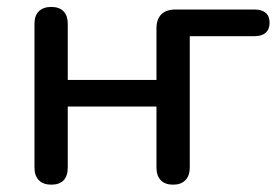

<svg xmlns="http://www.w3.org/2000/svg" viewBox="-20 -514 788 542"><path d="M77.3 -41.1V-446.7Q77.3 -469.9 89.7 -482.1Q102.1 -494.4 124.7 -494.4Q147.2 -494.4 159.3 -482.1Q171.3 -469.9 171.3 -446.7V-288.4H421.7V-433.9Q421.7 -459.7 435.4 -473.4Q449.1 -487.1 474.9 -487.1H699Q719.4 -487.1 730.2 -477.6Q741 -468.1 741 -449.7Q741 -431.3 730 -421.6Q719 -411.9 699 -411.9H515.7V-41.1Q515.7 -17.9 503.3 -5.3Q490.9 7.3 468.4 7.3Q445.9 7.3 433.8 -5.3Q421.7 -17.9 421.7 -41.1V-213.2H171.3V-41.1Q171.3 -17.5 159.6 -5.1Q147.8 7.3 124.7 7.3Q102.1 7.3 89.7 -5.3Q77.3 -17.9 77.3 -41.1Z"/></svg>

Font: SN Pro Thin
Style: Regular
Weight: 200
Designer: Tobias Whetton
Foundry: Supernotes
Version: Version 1.003;Glyphs 3.3 (3324)